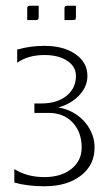

<svg xmlns="http://www.w3.org/2000/svg" viewBox="-20 -645 375 670"><path d="M205 -575V-614Q205 -621 207 -623Q209 -625 216 -625H245V-586Q245 -579 243 -577Q241 -575 234 -575ZM75 -575V-614Q75 -621 77 -623Q79 -625 86 -625H115V-586Q115 -579 113 -577Q111 -575 104 -575ZM30 -8V-55Q74 -27 135 -27Q193 -27 229 -55.5Q265 -84 265 -130Q265 -184 233.5 -217.5Q202 -251 150 -251H100V-284H125Q179 -284 212 -310.5Q245 -337 245 -380Q245 -413 214.5 -433Q184 -453 135 -453Q78 -453 40 -426V-472Q85 -485 135 -485Q202 -485 243.5 -456Q285 -427 285 -380Q285 -343 257 -313Q229 -283 184 -270Q220 -264 248.5 -244Q277 -224 293.5 -194Q310 -164 310 -130Q310 -69 262 -32Q214 5 135 5Q75 5 30 -8Z"/></svg>

Font: Glametrix
Style: Light
Weight: 300
Designer: gluk
Foundry: gluk
Version: Version 0.40